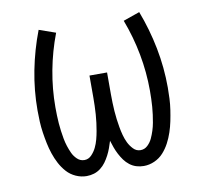

<svg xmlns="http://www.w3.org/2000/svg" viewBox="-66 -609 732 688"><g transform="rotate(-10 300.0 -265.0)"><path d="M196 8Q176 8 157 -0.5Q138 -9 124.5 -24Q111 -39 101.5 -57Q92 -75 85.5 -94.5Q79 -114 75 -133.5Q71 -153 68 -173Q65 -193 64 -213.5Q63 -234 63 -254Q63 -327 77 -398.5Q91 -470 117 -538L177 -517Q153 -454 140.5 -387.5Q128 -321 128 -254Q128 -239 128.5 -224.5Q129 -210 130 -196Q131 -182 133 -167.5Q135 -153 137.5 -139Q140 -125 144.5 -111Q149 -97 155 -84Q161 -71 172 -60.5Q183 -50 198 -50Q213 -50 224 -61.5Q235 -73 241.5 -86.5Q248 -100 252 -115Q256 -130 258.5 -144.5Q261 -159 263 -174Q265 -189 266 -204.5Q267 -220 267.5 -235Q268 -250 268 -265V-345H332V-265Q332 -250 332.5 -235Q333 -220 334 -204.5Q335 -189 337 -174Q339 -159 341.5 -144.5Q344 -130 348 -115Q352 -100 358.5 -86.5Q365 -73 376 -61.5Q387 -50 402 -50Q417 -50 428 -60.5Q439 -71 445 -84Q451 -97 455.5 -111Q460 -125 462.5 -139Q465 -153 467 -167.5Q469 -182 470 -196Q471 -210 471.5 -224.5Q472 -239 472 -254Q472 -321 459.5 -387.5Q447 -454 423 -517L483 -538Q509 -470 523 -398.5Q537 -327 537 -254Q537 -234 536 -213.5Q535 -193 532 -173Q529 -153 525 -133.5Q521 -114 514.5 -94.5Q508 -75 498.5 -57Q489 -39 475.5 -24Q462 -9 443 -0.5Q424 8 404 8Q390 8 377 4Q364 0 353 -8.5Q342 -17 334 -28Q326 -39 319.5 -51.5Q313 -64 308.5 -76.5Q304 -89 300 -102Q296 -89 291.5 -76.5Q287 -64 280.5 -51.5Q274 -39 266 -28Q258 -17 247 -8.5Q236 0 223 4Q210 8 196 8Z"/></g></svg>

Font: Iosevka Curly Light Extended
Style: Regular
Weight: 300
Width: 7
Monospace: yes
Designer: Belleve Invis
Foundry: Belleve Invis
Version: Version 11.1.0; ttfautohint (v1.8.3)